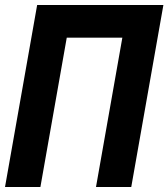

<svg xmlns="http://www.w3.org/2000/svg" viewBox="-20 -745 671 765"><path d="M128 -725H631L503 0H362.5L467.5 -595H246L141 0H0Z"/></svg>

Font: JuliaMono ExtraBoldItalic
Style: Regular
Weight: 800
Italic angle: -9°
Monospace: yes
Designer: cormullion
Foundry: corm
Version: Version 0.049; ttfautohint (v1.8.4)